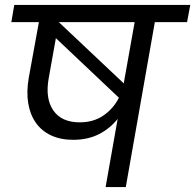

<svg xmlns="http://www.w3.org/2000/svg" viewBox="-20 -760 793 780"><path d="M304 -263Q360 -263 400.5 -291Q441 -319 463 -363L207 -605L178 -443Q163 -360 196.5 -311.5Q230 -263 304 -263ZM527 -670H219L483 -421V-423ZM38 -740H753L740 -670H609L491 0H409L458 -277Q427 -238 382 -215Q337 -192 277 -192Q226 -192 187.5 -210Q149 -228 125.5 -261.5Q102 -295 94.5 -341.5Q87 -388 97 -445L138 -670H26Z"/></svg>

Font: SVN-Poppins
Style: Italic
Weight: 400
Italic angle: -10°
Designer: Ninad Kale (Devanagari), Jonny Pinhorn (Latin)
Foundry: Indian Type Foundry
Version: Version 3.002 2017; ttfautohint (v1.8.3)